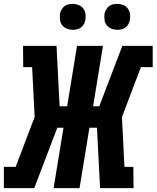

<svg xmlns="http://www.w3.org/2000/svg" viewBox="-25 -972 809 992"><path d="M-5 0V-110H56L154 -368L141 -625H95L94 -735H267L283 -423H322L373 -735H507L456 -423H488L607 -735H764V-625H703L605 -367L618 -110H664L665 0H492L476 -312H437L386 0H252L303 -312H271L152 0ZM581 -818Q565 -818 550.5 -824Q536 -830 526.5 -841.5Q517 -853 515 -869Q513 -885 515 -901Q517 -912 523 -922.5Q529 -933 538 -940Q547 -947 558.5 -949.5Q570 -952 581 -952Q597 -952 611.5 -946Q626 -940 635 -928.5Q644 -917 646.5 -901Q649 -885 646 -869Q644 -858 638.5 -847.5Q633 -837 623.5 -830Q614 -823 603 -820.5Q592 -818 581 -818ZM351 -818Q335 -818 320.5 -824Q306 -830 296.5 -841.5Q287 -853 285 -869Q283 -885 285 -901Q287 -912 293 -922.5Q299 -933 308 -940Q317 -947 328.5 -949.5Q340 -952 351 -952Q367 -952 381.5 -946Q396 -940 405 -928.5Q414 -917 416.5 -901Q419 -885 416 -869Q414 -858 408.5 -847.5Q403 -837 393.5 -830Q384 -823 373 -820.5Q362 -818 351 -818Z"/></svg>

Font: Iosevka Etoile Extrabold
Style: Italic
Weight: 800
Italic angle: -9°
Designer: Belleve Invis
Foundry: Belleve Invis
Version: Version 22.1.2; ttfautohint (v1.8.4)